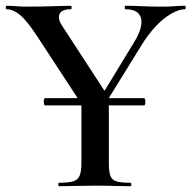

<svg xmlns="http://www.w3.org/2000/svg" viewBox="-20 -645 663 665"><path d="M136 -280Q133 -280 132 -286.5Q131 -293 132 -299Q133 -305 136 -305H479Q482 -305 483 -299Q484 -293 483 -286.5Q482 -280 479 -280ZM312 -281 444 -498Q476 -550 468.5 -581.5Q461 -613 414 -613Q412 -613 412 -619Q412 -625 414 -625Q445 -625 472 -623.5Q499 -622 543 -622Q568 -622 583.5 -623.5Q599 -625 621 -625Q623 -625 623 -619Q623 -613 621 -613Q600 -613 573 -597.5Q546 -582 520 -554.5Q494 -527 471 -490L332 -265ZM270 -273 109 -519Q73 -574 49 -593.5Q25 -613 3 -613Q0 -613 0 -619Q0 -625 3 -625Q19 -625 36 -623.5Q53 -622 68 -622Q96 -622 125.5 -622.5Q155 -623 181.5 -624Q208 -625 226 -625Q228 -625 228 -619Q228 -613 226 -613Q193 -613 186 -596Q179 -579 197 -553L350 -318ZM262 -310 357 -319V-81Q357 -52 362 -37Q367 -22 383 -17Q399 -12 432 -12Q435 -12 435 -6Q435 0 432 0Q407 0 376.5 -1Q346 -2 309 -2Q274 -2 241.5 -1Q209 0 184 0Q182 0 182 -6Q182 -12 184 -12Q217 -12 233.5 -17Q250 -22 256 -37Q262 -52 262 -81Z"/></svg>

Font: Cormorant SemiBold
Style: Regular
Weight: 600
Designer: Christian Thalmann (Catharsis Fonts)
Foundry: Catharsis Fonts
Version: Version 4.000